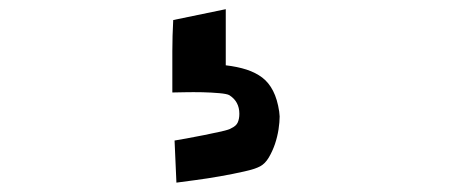

<svg xmlns="http://www.w3.org/2000/svg" viewBox="-20 -51 975 414"><path d="M583 200.2Q583 211.9 580.6 228Q578.1 244.1 572.8 259.8Q567.4 275.4 559.6 288.6Q551.8 301.8 541 307.6Q530.3 313.5 506.3 318.8Q482.4 324.2 454.6 329.1Q426.8 334 400.9 337.4Q375 340.8 360.4 342.8L356.4 252Q363.3 251 381.8 247.6Q400.4 244.1 420.4 240.2Q440.4 236.3 457.5 232.4Q474.6 228.5 478.5 225.6Q489.3 220.7 492.7 212.9Q496.1 205.1 496.1 194.3Q496.1 168 474.6 154.3Q469.7 151.4 453.1 149.9Q436.5 148.4 416.5 147.9Q396.5 147.5 377.9 147.9Q359.4 148.4 351.6 148.4V59.6Q351.6 43 352.1 25.9Q352.5 8.8 353.5 -7.8L466.8 -31.2V89.8Q492.2 92.8 511.7 99.1Q531.2 105.5 545.4 116.2Q559.6 127 568.8 145Q578.1 163.1 582 189.5Q582 192.4 582.5 194.8Q583 197.3 583 200.2Z"/></svg>

Font: Slackey
Style: Regular
Weight: 400
Designer: Squid
Foundry: Font Diner, Inc DBA Sideshow
Version: Version 1.000